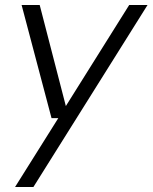

<svg xmlns="http://www.w3.org/2000/svg" viewBox="-20 -524 607 764"><path d="M40 220 212 -54H185L66 -504H138L242 -102L494 -504H567L113 220Z"/></svg>

Font: DM Sans Light
Style: Italic
Weight: 300
Italic angle: -10°
Designer: Colophon Foundry, Jonny Pinhorn
Foundry: Colophon Foundry
Version: Version 4.004;gftools[0.9.30]